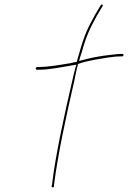

<svg xmlns="http://www.w3.org/2000/svg" viewBox="-20 -740 558 837"><path d="M140 -436H148C201 -436 255 -449 300 -456L313 -458L308 -442C303 -425 300 -408 295 -388C260 -237 222 -64 207 63L205 72C205 79 216 78 215 72L216 62V61C233 -70 269 -237 304 -388C309 -410 312 -432 318 -452L320 -461C344 -470 370 -475 395 -480C426 -485 472 -494 502 -494H511C515 -494 517 -495 518 -498C519 -503 518 -505 514 -505H505C500 -505 486 -504 464 -501C420 -497 372 -487 339 -478L325 -474L329 -490C331 -497 333 -503 336 -511C356 -583 371 -614 402 -671L427 -713C431 -720 422 -723 419 -717L394 -675C362 -617 347 -586 326 -510C322 -499 319 -484 315 -472V-470H313C303 -469 296 -467 285 -464H283C247 -458 192 -448 149 -448H142C139 -448 137 -445 136 -442C135 -439 138 -436 140 -436ZM319 -450H318ZM419 -718V-717Z"/></svg>

Font: Stray Cat
Style: HlCnObl
Weight: 100
Version: Version 1.0